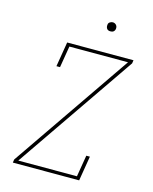

<svg xmlns="http://www.w3.org/2000/svg" viewBox="-132 -999 865 1085"><g transform="rotate(15 300.0 -456.0)"><path d="M50 0 53 -19 532 -716H189L168 -590H147L171 -735H559L556 -716L77 -19H420L441 -145H462L438 0ZM390 -859Q384 -859 378.5 -861Q373 -863 369.5 -868Q366 -873 365 -879Q364 -885 365 -891Q365 -896 367.5 -900Q370 -904 374 -906.5Q378 -909 382 -910.5Q386 -912 391 -912Q397 -912 402.5 -909.5Q408 -907 412 -902Q416 -897 417 -891Q418 -885 417 -879Q416 -874 413.5 -870Q411 -866 407.5 -863.5Q404 -861 399.5 -860Q395 -859 390 -859Z"/></g></svg>

Font: Iosevka Etoile Thin
Style: Italic
Weight: 100
Italic angle: -9°
Designer: Belleve Invis
Foundry: Belleve Invis
Version: Version 22.1.2; ttfautohint (v1.8.4)